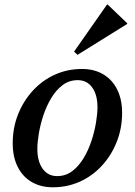

<svg xmlns="http://www.w3.org/2000/svg" viewBox="-20 -793 580 826"><path d="M207.2 12.7Q154.7 12.7 115.7 -10.4Q76.8 -33.4 55.8 -76Q34.7 -118.5 34.7 -175.9Q34.7 -243.6 57.8 -301.3Q80.8 -359 121.5 -403.3Q162.2 -447.5 216.2 -471.9Q270.2 -496.3 332.8 -496.3Q385.5 -496.3 424.4 -473.2Q463.2 -450.2 484.2 -407.7Q505.3 -365.3 505.3 -307.7Q505.3 -240.8 482.2 -182.7Q459.2 -124.6 418.5 -80.3Q377.9 -36.1 323.9 -11.7Q270 12.7 207.2 12.7ZM225.7 -35.4Q262.5 -35.4 290.6 -56.7Q318.7 -77.9 339.5 -112.3Q360.2 -146.7 373.5 -187Q386.7 -227.3 393 -265.6Q399.3 -303.8 399.3 -331.5Q399.3 -385.9 376.5 -417Q353.8 -448.2 314.3 -448.2Q277.5 -448.2 249.4 -426.9Q221.3 -405.7 200.6 -371.3Q179.8 -336.9 166.5 -296.6Q153.3 -256.3 147 -218.4Q140.7 -180.6 140.7 -152.1Q140.7 -98.7 163.5 -67.1Q186.3 -35.4 225.7 -35.4ZM313.5 -557.1 298.6 -570.8 440.3 -773.3H443.4L527.1 -693.1V-690Z"/></svg>

Font: Platypi Light
Style: Italic
Weight: 300
Italic angle: -13°
Designer: David Sargent
Foundry: Bolt Cutter Type
Version: Version 1.200